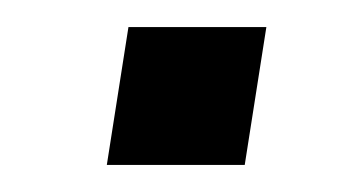

<svg xmlns="http://www.w3.org/2000/svg" viewBox="-20 -337 268 142"><path d="M59 -215 75 -317H177L161 -215Z"/></svg>

Font: Nunito Sans 12pt
Style: Italic
Weight: 400
Italic angle: -9°
Designer: Vernon Adams
Foundry: Vernon Adams
Version: Version 3.101;gftools[0.9.27]